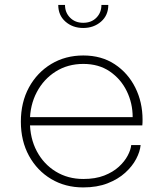

<svg xmlns="http://www.w3.org/2000/svg" viewBox="-20 -768 677 796"><path d="M90 -248V-282.5H539.5L530 -273.5Q530 -276.5 530 -278.5Q530 -280.5 530 -282.5Q530 -340 505.5 -390.2Q481 -440.5 435.2 -471.8Q389.5 -503 325.5 -503Q261 -503 211 -471.5Q161 -440 132.5 -386Q104 -332 104 -264.5Q104 -195 132.5 -141.2Q161 -87.5 211.2 -56.8Q261.5 -26 325.5 -26Q375.5 -26 412 -40.2Q448.5 -54.5 472.5 -76.5Q496.5 -98.5 509.2 -122.5Q522 -146.5 524 -166.5H563Q560.5 -139.5 544.5 -109Q528.5 -78.5 499 -51.8Q469.5 -25 426 -8Q382.5 9 325 9Q250.5 9 192.2 -25.8Q134 -60.5 100.2 -122Q66.5 -183.5 66.5 -263.5Q66.5 -344 100.2 -405.8Q134 -467.5 192.5 -502.8Q251 -538 325.5 -538Q400.5 -538 455.5 -501.8Q510.5 -465.5 540.8 -405Q571 -344.5 571 -271.5Q571 -266.5 570.8 -259Q570.5 -251.5 570 -248ZM221.5 -747.5H249.5Q249.5 -716 270.5 -694.8Q291.5 -673.5 325 -673.5Q359 -673.5 379.8 -694.8Q400.5 -716 400.5 -747.5H429Q429 -704.5 398.8 -678.2Q368.5 -652 325 -652Q281.5 -652 251.5 -678.2Q221.5 -704.5 221.5 -747.5Z"/></svg>

Font: Epilogue ExtraLight
Style: Regular
Weight: 250
Designer: Tyler Finck
Foundry: Etcetera Type Co
Version: Version 2.112